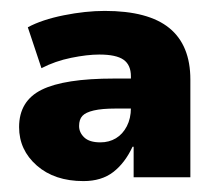

<svg xmlns="http://www.w3.org/2000/svg" viewBox="-20 -736 394 352"><path d="M133 -404Q80 -404 47.5 -432.5Q15 -461 15 -503Q15 -551 56.5 -571.5Q98 -592 189 -592H231V-537H192Q167 -537 152 -533.5Q137 -530 131 -523.5Q125 -517 125 -505Q125 -493 134.5 -484Q144 -475 164 -475Q180 -475 192.5 -482.5Q205 -490 212.5 -504.5Q220 -519 220 -538V-596Q220 -617 206.5 -626.5Q193 -636 162 -636Q140 -636 110.5 -630Q81 -624 56 -611L31 -686Q57 -700 97 -708Q137 -716 172 -716Q252 -716 290.5 -684.5Q329 -653 329 -590V-411H225V-467H223Q209 -437 187.5 -420.5Q166 -404 133 -404Z"/></svg>

Font: Nunito Sans 12pt ExtraLight Black
Style: Regular
Weight: 900
Version: Version 3.101;gftools[0.9.27]